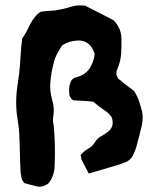

<svg xmlns="http://www.w3.org/2000/svg" viewBox="-20 -652 594 718"><path d="M511 -186Q507 -168 502.5 -150.5Q498 -133 493 -115Q491 -105 487.5 -95.5Q484 -86 480 -77Q469 -51 445 -44Q441 -42 437.5 -41Q434 -40 430 -38Q401 -29 371.5 -20.5Q342 -12 312 -3Q305 -17 298 -29.5Q291 -42 285 -55Q284 -59 283.5 -63Q283 -67 281 -71Q292 -86 308.5 -95Q325 -104 335 -120Q343 -134 357.5 -142Q372 -150 385 -160Q410 -181 397 -215Q385 -231 366 -243Q347 -255 330 -271Q320 -273 310.5 -273.5Q301 -274 290 -275Q280 -276 270.5 -276Q261 -276 253 -277Q240 -288 239 -300Q238 -312 239 -324Q240 -338 246 -349Q252 -360 265 -363Q297 -371 313 -393.5Q329 -416 334 -447Q334 -452 331.5 -457.5Q329 -463 327 -468Q306 -505 265 -500Q236 -498 212 -482Q198 -459 192 -447.5Q186 -436 183.5 -427Q181 -418 177 -401Q170 -370 168 -340Q166 -310 175 -279Q180 -263 181 -247.5Q182 -232 179 -215Q176 -199 181 -183Q188 -105 184 -26Q182 7 162 33Q138 51 115.5 44.5Q93 38 72 33Q62 23 60.5 13Q59 3 57 -7Q56 -30 55 -53Q54 -76 54 -98Q53 -124 52 -150.5Q51 -177 46 -204Q40 -239 40.5 -274Q41 -309 47 -343Q52 -375 54.5 -407.5Q57 -440 59 -473Q60 -481 61 -489.5Q62 -498 63 -508Q77 -528 88 -552Q99 -576 117 -596Q122 -601 132 -608Q144 -610 158 -611Q172 -612 186 -613Q198 -615 210 -617.5Q222 -620 233 -623Q247 -628 262 -630.5Q277 -633 298 -631Q326 -617 353 -603Q380 -589 405 -576Q434 -546 434 -507Q435 -479 433 -450.5Q431 -422 419 -394Q415 -387 415 -378.5Q415 -370 422 -358Q434 -348 449.5 -336Q465 -324 481 -312Q493 -294 499.5 -275Q506 -256 511 -236Q514 -223 513.5 -210.5Q513 -198 511 -186Z"/></svg>

Font: Darumadrop One
Style: Regular
Weight: 400
Version: Version 1.000